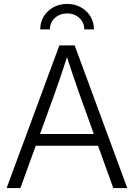

<svg xmlns="http://www.w3.org/2000/svg" viewBox="-20 -959 683 979"><path d="M13.7 0 282.7 -727.5H360.8L628.9 0H557.6L385.3 -479Q370.6 -520.5 353.3 -571.5Q335.9 -622.6 312 -696.3H331.1Q307.1 -622.1 289.8 -571Q272.5 -520 257.8 -479L84 0ZM141.1 -215.8V-275.9H501.5V-215.8ZM322.3 -939Q361.8 -939 392.8 -921.6Q423.8 -904.3 441.4 -875Q459 -845.7 459 -809.1H409.7Q409.7 -844.2 384.5 -867.4Q359.4 -890.6 322.3 -890.6Q285.2 -890.6 259.8 -867.4Q234.4 -844.2 234.4 -809.1H185.1Q185.1 -845.7 202.9 -875Q220.7 -904.3 251.7 -921.6Q282.7 -939 322.3 -939Z"/></svg>

Font: Inter 28pt Light
Style: Regular
Weight: 300
Designer: Rasmus Andersson
Foundry: rsms
Version: Version 4.001;git-66647c0bb